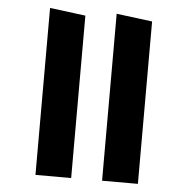

<svg xmlns="http://www.w3.org/2000/svg" viewBox="-50 -721 754 771"><g transform="rotate(5 327.5 -335.5)"><path d="M533.8 -654 389.4 -672.4V0.6H533.8ZM264.8 -654 120.9 -672.4V0.6H264.8Z"/></g></svg>

Font: Anek Devanagari Medium
Style: Regular
Weight: 500
Designer: Kailash Malviya (Devanagari) & Yesha Goshar (Latin)
Foundry: Ek Type
Version: Version 1.003